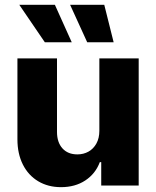

<svg xmlns="http://www.w3.org/2000/svg" viewBox="-20 -774 652 801"><path d="M394.5 -530.3H558.6V0H402.3V-97.7H396.5Q378.4 -49.3 335.9 -21.2Q293.5 6.8 234.4 6.8Q180.7 6.8 139.4 -17.8Q98.1 -42.5 75.4 -87.6Q52.7 -132.8 52.7 -192.4V-530.3H217.8V-223.6Q217.8 -180.2 240.5 -155Q263.2 -129.9 302.7 -129.9Q328.6 -129.9 349.4 -141.6Q370.1 -153.3 382.3 -175.5Q394.5 -197.8 394.5 -228.5ZM60.5 -753.9H209L279.3 -597.7H167ZM272.5 -753.9H415L454.1 -597.7H343.8Z"/></svg>

Font: Pretendard ExtraBold
Style: Regular
Weight: 800
Designer: Base glyphs from Inter by Rasmus Andersson; Hangeul glyphs from Noto Sans CJK(Source Han Sans) by Jang Soo-young and Kan
Foundry: Kil Hyung-jin
Version: Version 1.309